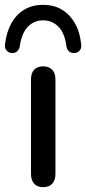

<svg xmlns="http://www.w3.org/2000/svg" viewBox="-57 -767 356 793"><path d="M121 6Q97 6 84 -8.5Q71 -23 71 -49V-439Q71 -465 84 -479Q97 -493 121 -493Q145 -493 158.5 -479Q172 -465 172 -439V-49Q172 -23 159 -8.5Q146 6 121 6ZM-9 -548Q-22 -549 -30.5 -559.5Q-39 -570 -36 -586Q-30 -635 -10 -671Q10 -707 43 -727Q76 -747 121 -747Q166 -747 199 -727Q232 -707 252.5 -671Q273 -635 278 -586Q281 -570 273 -559.5Q265 -549 251 -548Q237 -547 228 -555Q219 -563 217 -578Q210 -631 184 -657Q158 -683 121 -683Q84 -683 58.5 -657Q33 -631 25 -578Q23 -563 14 -555Q5 -547 -9 -548Z"/></svg>

Font: Nunito SemiBold
Style: Regular
Weight: 600
Designer: Vernon Adams
Foundry: Vernon Adams
Version: Version 3.602